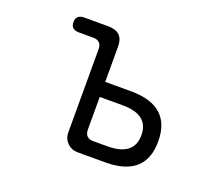

<svg xmlns="http://www.w3.org/2000/svg" viewBox="-118 -883 1236 1066"><g transform="rotate(20 500.0 -350.0)"><path d="M831.1 -201.2Q831.1 3.9 602.5 7.8H431.6Q394.5 7.8 369.6 -17.1Q344.7 -42 344.7 -77.1V-570.3Q344.7 -620.1 293.9 -620.1H210.9Q162.1 -620.1 162.1 -664.1Q162.1 -708 210.9 -708H353.5Q441.4 -707 441.4 -622.1V-412.1H602.5Q831.1 -408.2 831.1 -201.2ZM492.2 -80.1H574.2Q731.4 -80.1 731.4 -202.1Q731.4 -322.3 579.1 -323.2H441.4V-131.8Q441.4 -80.1 492.2 -80.1Z"/></g></svg>

Font: FakePearl
Style: Regular
Weight: 400
Version: Version 1.2